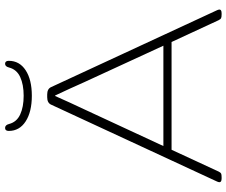

<svg xmlns="http://www.w3.org/2000/svg" viewBox="-90 -822 914 775"><g transform="rotate(-90 367.5 -435.0)"><path d="M34 2Q19 2 19 -7Q19 -9 20 -12Q21 -15 22 -17L332 -686Q339 -702 362 -702H373Q396 -702 403 -686L713 -17Q714 -15 715 -12Q716 -9 716 -7Q716 2 701 2H696Q686 2 681.5 0Q677 -2 673 -10L585 -200H150L62 -10Q58 -2 54 0Q50 2 39 2ZM313 -552 165 -233H570L423 -552Q410 -581 396.5 -611Q383 -641 369 -670H367Q354 -641 340.5 -611Q327 -581 313 -552ZM368 -764Q303 -764 264.5 -789Q226 -814 226 -857Q226 -872 238 -872Q250 -872 254 -856Q262 -825 292.5 -811Q323 -797 368 -797Q413 -797 443.5 -811Q474 -825 482 -856Q486 -872 497 -872Q509 -872 509 -857Q509 -814 471 -789Q433 -764 368 -764Z"/></g></svg>

Font: Asap Expanded Thin
Style: Regular
Weight: 100
Width: 7
Designer: Pablo Cosgaya
Foundry: Omnibus-Type
Version: Version 3.001; ttfautohint (v1.8.4.7-5d5b)